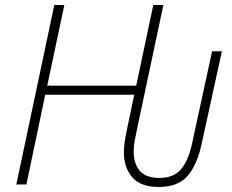

<svg xmlns="http://www.w3.org/2000/svg" viewBox="-20 -734 924 764"><path d="M612 10Q539 10 506 -29Q473 -68 473 -126Q473 -148 476.5 -171Q480 -194 484 -213L514 -357H160L85 0H45L196 -714H236L168 -393H522L590 -714H630L524 -214Q520 -196 516 -174Q512 -152 512 -131Q512 -83 536 -54.5Q560 -26 615 -26Q670 -26 699.5 -59.5Q729 -93 744 -162L824 -530H863L782 -160Q764 -77 726 -33.5Q688 10 612 10Z"/></svg>

Font: Noto Sans Disp ExtLt
Style: Italic
Weight: 200
Italic angle: -12°
Designer: Monotype Design Team
Foundry: Monotype Imaging Inc.
Version: Version 2.000;GOOG;noto-source:20170915:90ef993387c0